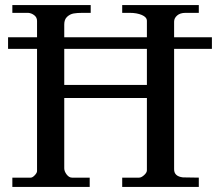

<svg xmlns="http://www.w3.org/2000/svg" viewBox="-20 -742 873 762"><path d="M29 -37H102Q109 -37 118 -46.5Q127 -56 127 -63V-659Q127 -673 116 -681.5Q105 -690 92 -691H29V-722H340V-691H307Q286 -691 272 -688.5Q258 -686 246.5 -675.5Q235 -665 235 -645V-405H563V-659Q563 -674 543 -682.5Q523 -691 495 -691H465V-722H769V-691H716Q695 -691 683 -680.5Q671 -670 671 -656V-70Q671 -42 706 -38Q710 -38 737 -37.5Q764 -37 769 -37V0H465V-37H532Q541 -37 552 -47Q563 -57 563 -66V-353H235V-74Q235 -62 244.5 -49.5Q254 -37 266 -37H336V0H29ZM12 -548V-594H821V-548Z"/></svg>

Font: Academico
Style: Regular
Weight: 400
Foundry: Steinberg Media Technologies GmbH
Version: Version 0.902